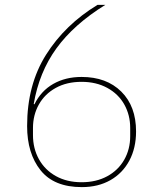

<svg xmlns="http://www.w3.org/2000/svg" viewBox="-20 -753 670 786"><path d="M91 -237Q91 -406 168.5 -529Q246 -652 379 -733H411Q282 -653 211 -555Q140 -457 118 -327L121 -326Q148 -381 198 -409.5Q248 -438 314 -438Q416 -438 476.5 -378Q537 -318 537 -215Q537 -147 509.5 -95.5Q482 -44 432 -15.5Q382 13 315 13Q201 13 146 -56Q91 -125 91 -237ZM513 -196V-229Q513 -282 489 -325Q465 -368 419.5 -393Q374 -418 314 -418Q253 -418 208 -393Q163 -368 139 -325Q115 -282 115 -229V-200Q115 -145 139.5 -101Q164 -57 209 -32Q254 -7 314 -7Q374 -7 419 -31.5Q464 -56 488.5 -99Q513 -142 513 -196Z"/></svg>

Font: IBM Plex Sans JP Thin
Style: Regular
Weight: 100
Designer: Mike Abbink; Paul van der Laan; Pieter van Rosmalen; Wujin Sim; Yejin Wi; Jinhee Kim; Boomi Park; Yona Kim; Kichan Ma
Foundry: Sandoll Inc.
Version: Version 1.001